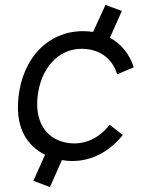

<svg xmlns="http://www.w3.org/2000/svg" viewBox="-20 -653 584 788"><path d="M257 7C343 14 424 -24 484 -99L430 -141C388 -87 332 -60 270 -65C170 -74 116 -155 137 -276C157 -391 235 -461 332 -452C396 -446 442 -409 461 -348L529 -377C511 -433 476 -474 431 -498L480 -608L413 -633L362 -522L344 -524C201 -536 88 -440 60 -283C33 -129 94 -53 165 -18L117 89L185 115L234 4C242 5 250 6 257 7Z"/></svg>

Font: Fixel Display
Style: Italic
Weight: 400
Italic angle: -10°
Designer: AlfaBravo + MacPaw
Foundry: Kyrylo Tkachov, Marchela Mozhyna, Serhii Makarenko, Maria Weinstein, Zakhar Kryvoshyya
Version: Version 1.210;Glyphs 3.2 (3217)